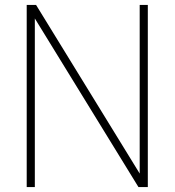

<svg xmlns="http://www.w3.org/2000/svg" viewBox="-20 -760 709 780"><path d="M547.5 -740H580.5V0H542.5L121.5 -685V0H88.5V-740H126.5L547.5 -55Z"/></svg>

Font: Encode Sans Semi Condensed Thin
Style: Regular
Weight: 250
Width: 4
Designer: Multiple Designers
Foundry: Impallari Type
Version: Version 2.000